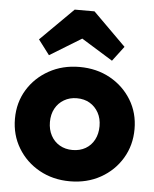

<svg xmlns="http://www.w3.org/2000/svg" viewBox="-54 -793 683 850"><g transform="rotate(5 288.0 -368.5)"><path d="M288 11Q212.5 11 152.2 -22.5Q92 -56 57 -114Q22 -172 22 -244Q22 -316 56.8 -373Q91.5 -430 151.8 -463.5Q212 -497 287.5 -497Q363.5 -497 423.5 -463.8Q483.5 -430.5 518.5 -373.2Q553.5 -316 553.5 -244Q553.5 -172 518.8 -114Q484 -56 424 -22.5Q364 11 288 11ZM287.5 -128Q320.5 -128 345.5 -142.5Q370.5 -157 384.2 -183.2Q398 -209.5 398 -243.5Q398 -277.5 383.8 -303.2Q369.5 -329 345 -343.5Q320.5 -358 287.5 -358Q255.5 -358 230.5 -343.2Q205.5 -328.5 191.5 -302.8Q177.5 -277 177.5 -243Q177.5 -209.5 191.5 -183.2Q205.5 -157 230.5 -142.5Q255.5 -128 287.5 -128ZM147.5 -537 97.5 -603 243.5 -748H331.5L477.5 -603L427.5 -537L230 -659L346 -658.5Z"/></g></svg>

Font: Outfit Thin
Style: Regular
Weight: 100
Designer: Rodrigo Fuenzalida
Foundry: fragTYPE
Version: Version 1.100;gftools[0.9.27]